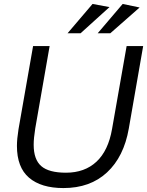

<svg xmlns="http://www.w3.org/2000/svg" viewBox="-20 -940 747 975"><path d="M66 -199Q66 -90 127.5 -37.5Q189 15 302 15Q438 15 523.5 -64.5Q609 -144 634 -287L707 -706H623L549 -285Q530 -175 470 -119Q410 -63 315 -63Q228 -63 189.5 -96.5Q151 -130 151 -205Q151 -238 159 -288L232 -706H148L74 -284Q66 -234 66 -199ZM536 -904 450 -920 323 -771H389ZM689 -902 603 -920 476 -771H540Z"/></svg>

Font: Geom Light
Style: Italic
Weight: 300
Italic angle: -10°
Version: Version 1.102